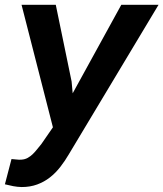

<svg xmlns="http://www.w3.org/2000/svg" viewBox="-20 -548 666 783"><path d="M272 -215.8 276.4 -167.5 474.6 -528.3H626.5L261.7 79.6Q245.6 107.4 226.3 132.3Q207 157.2 183.6 175.5Q160.2 193.8 131.6 204.3Q103 214.8 68.4 214.8Q50.8 214.4 33.9 211.2Q17.1 208 0 203.6L26.9 100.6Q36.6 101.1 47.4 102.5Q58.1 104 67.9 103Q82 102.1 93.3 95.7Q104.5 89.4 114 80.1Q123.5 70.8 132.1 59.8Q140.6 48.8 148.9 39.1L195.8 -28.8L67.9 -528.3H207.5Z"/></svg>

Font: Roboto Mono
Style: Bold Italic
Weight: 700
Designer: Google
Version: Version 2.000985; 2015; ttfautohint (v1.3)